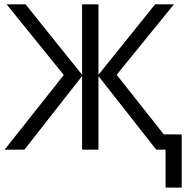

<svg xmlns="http://www.w3.org/2000/svg" viewBox="-20 -683 867 876"><path d="M271 -340.8 10.3 -663.1H96.7L354.5 -341.8V-663.1H429.2V-341.8L687.5 -663.1H773.4L512.2 -341.8L727.5 -69.8H809.1V172.9H735.4V0H692.9L429.2 -335.9V0H354.5V-335.9L91.3 0H1Z"/></svg>

Font: Bpm'online Open Sans
Style: Regular
Weight: 400
Foundry: Ascender Corporation
Version: Version 1.10